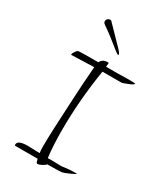

<svg xmlns="http://www.w3.org/2000/svg" viewBox="-188 -792 748 883"><g transform="rotate(30 186.0 -350.0)"><path d="M168 21Q161 21 160 14L156 0H37Q34 0 34 -5Q34 -29 88 -29Q86 -29 101.5 -28.5Q117 -28 151 -27Q150 -32 149.5 -42.5Q149 -53 149 -69Q149 -101 151.5 -161.5Q154 -222 159 -311Q163 -400 171 -495L51 -491Q50 -492 50 -493Q50 -499 57 -509Q64 -520 70 -522Q76 -524 176 -524Q186 -546 215 -546Q219 -546 219 -543Q219 -540 218 -533.5Q217 -527 217 -524H283Q290 -524 299.5 -524.5Q309 -525 322 -525H349Q370 -525 372 -523Q372 -517 347 -507Q320 -496 314 -496H214Q187 -330 187 -169Q187 -130 189 -94Q191 -58 195 -26H228Q245 -26 254 -25.5Q263 -25 263 -25Q263 -24 286.5 -27.5Q310 -31 342 -31H344Q346 -31 346 -30Q346 -27 319 -15Q306 -9 297 -6Q288 -3 284 -2Q274 -1 255 -0.5Q236 0 207 0Q204 6 189.5 13.5Q175 21 168 21ZM237 -599Q233 -599 219.5 -609.5Q206 -620 180 -641Q155 -661 137 -673.5Q119 -686 111 -692Q110 -695 108.5 -697.5Q107 -700 107 -703V-705Q111 -721 127 -721Q130 -721 133 -718L202 -647Q215 -634 225.5 -623Q236 -612 240 -603Q240 -599 237 -599Z"/></g></svg>

Font: Shalimar
Style: Regular
Weight: 400
Designer: Robert E. Leuschke
Foundry: Robert E. Leuschke
Version: Version 1.010; ttfautohint (v1.8.3)